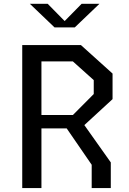

<svg xmlns="http://www.w3.org/2000/svg" viewBox="-20 -960 660 980"><path d="M93.5 0H191.5V-304.5H320.5L448 -119V0H545.5V-131L410.5 -321.5L554.5 -454V-584.5L393 -730H93.5ZM132.5 -940.5H223.5L310 -852.5L396.5 -940.5H487.5L361.5 -820H258.5ZM191.5 -373V-646.5H352L458.5 -551V-480L352 -373Z"/></svg>

Font: Monaspace Krypton
Style: Regular
Weight: 400
Designer: Riley Cran & the Lettermatic Team
Foundry: Lettermatic
Version: Version 1.200 (Monaspace Krypton)